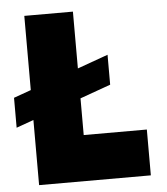

<svg xmlns="http://www.w3.org/2000/svg" viewBox="-51 -753 693 799"><g transform="rotate(-5 295.0 -353.5)"><path d="M80.1 -272 7.8 -246.1V-371.1L80.1 -397V-707H283.2V-469.7L411.1 -515.6V-390.6L283.2 -344.7V-191.4H546.9V0H80.1Z"/></g></svg>

Font: Wanted Sans ExtraBlack
Style: Regular
Weight: 900
Designer: Original Design by Kil Hyung-jin and Kang Hanbin, Wanted Lab, Inc; Hangeul from Source Han Sans by Jang Soo-young and Ka
Foundry: Wanted Lab, Inc.
Version: Version 1.001